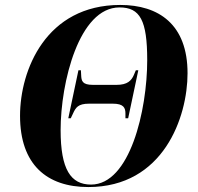

<svg xmlns="http://www.w3.org/2000/svg" viewBox="-20 -745 800 776"><path d="M337 11C641 11 738 -272 738 -449C738 -647 621 -725 466 -725C166 -725 61 -462 61 -277C61 -80 169 11 337 11ZM348 1C266 1 225 -60 225 -219C225 -411 299 -715 463 -715C546 -715 575 -663 575 -502C575 -299 505 1 348 1ZM256 -267H266L275 -286C286 -310 295 -326 340 -326H436C480 -326 487 -309 487 -286V-267H498L539 -461H529L521 -442C511 -419 495 -402 451 -402H356C312 -402 309 -418 308 -442L307 -461H297Z"/></svg>

Font: Noto Serif Display SemiCondensed ExtraBold
Style: Italic
Weight: 800
Width: 4
Italic angle: -12°
Designer: Monotype Design Team
Foundry: Monotype Imaging Inc.
Version: Version 2.009